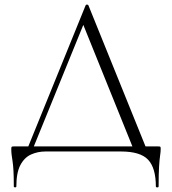

<svg xmlns="http://www.w3.org/2000/svg" viewBox="-20 -658 748 834"><path d="M94 0 352 -635Q353 -638 358 -638Q363 -638 364 -635L621 0H564L335 -567L357 -587L118 0ZM40 152Q40 110 38.5 84Q37 58 34.5 42Q32 26 30.5 14.5Q29 3 29 -11Q29 -19 31 -20.5Q33 -22 40 -22H667Q675 -22 676.5 -20.5Q678 -19 678 -11Q678 1 675.5 17.5Q673 34 671 65Q669 96 669 152Q669 156 663 156Q657 156 657 152Q657 72 623.5 36Q590 0 505 0H178Q144 0 115 13Q86 26 68.5 59Q51 92 51 152Q51 156 45.5 156Q40 156 40 152Z"/></svg>

Font: Cormorant Infant Light
Style: Regular
Weight: 300
Designer: Christian Thalmann (Catharsis Fonts)
Foundry: Catharsis Fonts
Version: Version 4.001